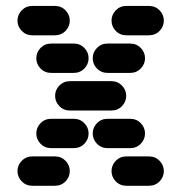

<svg xmlns="http://www.w3.org/2000/svg" viewBox="-20 -631 564 638"><path d="M87.9 -13.7H162.1Q183.6 -13.7 197.8 -28.3Q211.9 -43 211.9 -62.5Q211.9 -82 197.8 -96.7Q183.6 -111.3 162.1 -111.3H87.9Q66.4 -111.3 52.2 -96.7Q38.1 -82 38.1 -62.5Q38.1 -43 52.2 -28.3Q66.4 -13.7 87.9 -13.7ZM400.4 -13.7H474.6Q496.1 -13.7 510.3 -28.3Q524.4 -43 524.4 -62.5Q524.4 -82 510.3 -96.7Q496.1 -111.3 474.6 -111.3H400.4Q378.9 -111.3 364.7 -96.7Q350.6 -82 350.6 -62.5Q350.6 -43 364.7 -28.3Q378.9 -13.7 400.4 -13.7ZM150.4 -138.7H224.6Q246.1 -138.7 260.3 -153.3Q274.4 -168 274.4 -187.5Q274.4 -207 260.3 -221.7Q246.1 -236.3 224.6 -236.3H150.4Q128.9 -236.3 114.7 -221.7Q100.6 -207 100.6 -187.5Q100.6 -168 114.7 -153.3Q128.9 -138.7 150.4 -138.7ZM337.9 -138.7H412.1Q433.6 -138.7 447.8 -153.3Q461.9 -168 461.9 -187.5Q461.9 -207 447.8 -221.7Q433.6 -236.3 412.1 -236.3H337.9Q316.4 -236.3 302.2 -221.7Q288.1 -207 288.1 -187.5Q288.1 -168 302.2 -153.3Q316.4 -138.7 337.9 -138.7ZM212.9 -263.7H349.6Q371.1 -263.7 385.3 -278.3Q399.4 -293 399.4 -312.5Q399.4 -332 385.3 -346.7Q371.1 -361.3 349.6 -361.3H212.9Q191.4 -361.3 177.2 -346.7Q163.1 -332 163.1 -312.5Q163.1 -293 177.2 -278.3Q191.4 -263.7 212.9 -263.7ZM150.4 -388.7H224.6Q246.1 -388.7 260.3 -403.3Q274.4 -418 274.4 -437.5Q274.4 -457 260.3 -471.7Q246.1 -486.3 224.6 -486.3H150.4Q128.9 -486.3 114.7 -471.7Q100.6 -457 100.6 -437.5Q100.6 -418 114.7 -403.3Q128.9 -388.7 150.4 -388.7ZM337.9 -388.7H412.1Q433.6 -388.7 447.8 -403.3Q461.9 -418 461.9 -437.5Q461.9 -457 447.8 -471.7Q433.6 -486.3 412.1 -486.3H337.9Q316.4 -486.3 302.2 -471.7Q288.1 -457 288.1 -437.5Q288.1 -418 302.2 -403.3Q316.4 -388.7 337.9 -388.7ZM87.9 -513.7H162.1Q183.6 -513.7 197.8 -528.3Q211.9 -543 211.9 -562.5Q211.9 -582 197.8 -596.7Q183.6 -611.3 162.1 -611.3H87.9Q66.4 -611.3 52.2 -596.7Q38.1 -582 38.1 -562.5Q38.1 -543 52.2 -528.3Q66.4 -513.7 87.9 -513.7ZM400.4 -513.7H474.6Q496.1 -513.7 510.3 -528.3Q524.4 -543 524.4 -562.5Q524.4 -582 510.3 -596.7Q496.1 -611.3 474.6 -611.3H400.4Q378.9 -611.3 364.7 -596.7Q350.6 -582 350.6 -562.5Q350.6 -543 364.7 -528.3Q378.9 -513.7 400.4 -513.7Z"/></svg>

Font: Workbench
Style: Regular
Weight: 400
Designer: Jens Kutilek
Foundry: Jens Kutilek
Version: Version 2.001